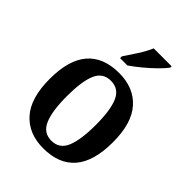

<svg xmlns="http://www.w3.org/2000/svg" viewBox="-221 -878 1001 1001"><g transform="rotate(45 279.5 -378.0)"><path d="M278 10Q170 10 108 -59.5Q46 -129 46 -270Q46 -410 105.5 -479Q165 -548 281 -548Q389 -548 451 -479Q513 -410 513 -270Q513 -129 453.5 -59.5Q394 10 278 10ZM280 -48Q339 -48 362.5 -104.5Q386 -161 386 -270Q386 -379 362 -434Q338 -489 279 -489Q220 -489 196.5 -434Q173 -379 173 -270Q173 -161 197 -104.5Q221 -48 280 -48ZM229 -619Q250 -650 276.5 -691Q303 -732 317 -766H449V-756Q437 -739 408.5 -710.5Q380 -682 345.5 -653.5Q311 -625 283 -606H229Z"/></g></svg>

Font: Noto Serif Myanmar SemiCondensed SemiBold
Style: Regular
Weight: 600
Width: 4
Designer: Ben Mitchell and the Monotype Design Team
Foundry: Monotype Imaging Inc.
Version: Version 2.106; ttfautohint (v1.8.4.7-5d5b)